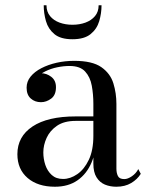

<svg xmlns="http://www.w3.org/2000/svg" viewBox="-20 -699 563 729"><path d="M421.5 10Q398 10 378.2 1.8Q358.5 -6.5 346.5 -25.8Q334.5 -45 334.5 -77.5V-304.5Q334.5 -340.5 328.5 -373.5Q322.5 -406.5 303.2 -427.5Q284 -448.5 244 -448.5Q221.5 -448.5 197.2 -443.5Q173 -438.5 152.2 -428.2Q131.5 -418 118.5 -402.5Q105.5 -387 105.5 -366H82Q82 -391.5 98.8 -406.2Q115.5 -421 135.5 -421Q157 -421 174.8 -407.2Q192.5 -393.5 192.5 -368Q192.5 -338 174.2 -324.5Q156 -311 135.5 -311Q112.5 -311 96.8 -325Q81 -339 81 -366Q81 -389.5 96.2 -408.2Q111.5 -427 137.2 -440.2Q163 -453.5 195.2 -460.8Q227.5 -468 261.5 -468Q330.5 -468 364.8 -444Q399 -420 410.5 -382.5Q422 -345 422 -304.5V-58.5Q422 -42 427.8 -30.5Q433.5 -19 452 -19Q465 -19 480.8 -29.8Q496.5 -40.5 505 -57L514.5 -39Q501.5 -18 478 -4Q454.5 10 421.5 10ZM188.5 10Q123.5 10 84.8 -23.2Q46 -56.5 46 -113.5Q46 -180.5 103.5 -218.8Q161 -257 267.5 -257H381V-240H267.5Q223.5 -240 196.5 -221.5Q169.5 -203 157 -175.5Q144.5 -148 144.5 -120.5Q144.5 -95.5 152.2 -72.5Q160 -49.5 176.5 -34.5Q193 -19.5 219.5 -19.5Q247 -19.5 273.5 -37.8Q300 -56 317.2 -92.2Q334.5 -128.5 334.5 -183H346Q346 -126 327.8 -82.5Q309.5 -39 274.5 -14.5Q239.5 10 188.5 10ZM255 -550Q210 -550 186.5 -569.5Q163 -589 154.5 -618.8Q146 -648.5 146 -679H156.5Q156.5 -654.5 170 -638Q183.5 -621.5 206 -613.2Q228.5 -605 255 -605Q282 -605 304.5 -613.2Q327 -621.5 340.8 -638Q354.5 -654.5 354.5 -679H365.5Q365.5 -648.5 356.8 -618.8Q348 -589 324 -569.5Q300 -550 255 -550Z"/></svg>

Font: Bodoni Moda 11pt
Style: Regular
Weight: 400
Version: Version 2.004